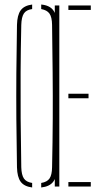

<svg xmlns="http://www.w3.org/2000/svg" viewBox="-20 -824 446 848"><path d="M122 4Q86.5 -0.5 71.2 -21.5Q56 -42.5 55 -85Q53 -197.5 52.2 -298.5Q51.5 -399.5 52.2 -500.5Q53 -601.5 55 -714Q56 -757 71.2 -778.2Q86.5 -799.5 122 -804V-784Q96 -780.5 85.5 -764.5Q75 -748.5 74 -714Q71.5 -604 71 -503.8Q70.5 -403.5 71.2 -301.5Q72 -199.5 74 -85Q75 -51.5 85.5 -35.8Q96 -20 122 -16ZM162 4V-16Q188 -20 198.8 -35.8Q209.5 -51.5 210 -85Q212.5 -199.5 213 -301.5Q213.5 -403.5 212.5 -503.8Q211.5 -604 210 -714Q209.5 -748.5 198.5 -764Q187.5 -779.5 162 -784V-804Q199 -800.5 215 -779Q231 -757.5 231 -714Q232 -601.5 232.2 -500.5Q232.5 -399.5 232.2 -298.5Q232 -197.5 231 -85Q231 -42.5 215 -21.2Q199 0 162 4ZM222 0V-800H242V0ZM282 -780V-800H381V-780ZM282 -390V-410H371V-390ZM282 0V-20H381V0Z"/></svg>

Font: Big Shoulders Stencil Display Thin
Style: Regular
Weight: 100
Designer: Patric King
Foundry: XO Type Co
Version: Version 1.000